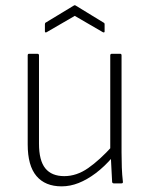

<svg xmlns="http://www.w3.org/2000/svg" viewBox="-20 -682 554 714"><path d="M209 11Q148 11 115.5 -27.5Q83 -66 83 -145V-476Q83 -482 88 -482H119Q125 -482 125 -476V-148Q125 -85 148.5 -56Q172 -27 219 -27Q265 -27 308 -57Q351 -87 398 -139L399 -98Q368 -62 336 -38Q304 -14 272.5 -1.5Q241 11 209 11ZM404 0Q398 0 397 -5Q396 -29 394.5 -53Q393 -77 392 -102L390 -120V-476Q390 -482 396 -482H427Q432 -482 432 -476V-115Q432 -86 433 -59Q434 -32 437 -6Q438 0 431 0ZM153 -562Q147 -560 147 -565V-591Q147 -597 150 -598L254 -661Q258 -664 262 -661L365 -598Q369 -597 369 -591V-565Q369 -560 363 -562L258 -623Z"/></svg>

Font: Sofia Sans Semi Condensed ExtraLight
Style: Regular
Weight: 250
Version: Version 4.100